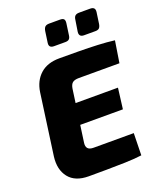

<svg xmlns="http://www.w3.org/2000/svg" viewBox="-162 -1001 921 1105"><g transform="rotate(-20 298.5 -449.0)"><path d="M260 -693Q319 -693 379 -692.5Q439 -692 495 -689.5Q551 -687 597 -681L576 -548H328Q301 -548 288.5 -538Q276 -528 272 -502L228 -187Q225 -165 235 -153.5Q245 -142 270 -142H516L513 -7Q466 -1 410.5 0.5Q355 2 297.5 2.5Q240 3 188 3Q105 3 66.5 -46Q28 -95 38 -173L90 -548Q100 -615 143.5 -654Q187 -693 260 -693ZM91 -419H520L504 -292H71ZM340 -901Q358 -901 364 -893.5Q370 -886 368 -870L358 -799Q356 -783 348.5 -776Q341 -769 325 -769H256Q224 -769 228 -799L238 -869Q241 -886 249 -893.5Q257 -901 275 -901ZM525 -901Q541 -901 548 -893.5Q555 -886 553 -870L543 -800Q540 -783 532.5 -776Q525 -769 509 -769H440Q409 -769 412 -799L423 -869Q425 -887 433.5 -894Q442 -901 457 -901Z"/></g></svg>

Font: Exo 2 ExtraBold
Style: Italic
Weight: 800
Italic angle: -8°
Designer: Natanael Gama
Foundry: Natanael Gama
Version: Version 2.010